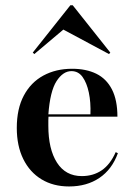

<svg xmlns="http://www.w3.org/2000/svg" viewBox="-20 -685 498 717"><path d="M237.9 11.3Q179 11.3 135.1 -15.3Q91.1 -41.9 66.9 -91.1Q42.7 -140.3 42.7 -207.3Q42.7 -279 69 -328.2Q95.2 -377.4 141.9 -402.8Q188.7 -428.2 249.2 -428.2Q301.6 -428.2 339.5 -409.7Q377.4 -391.1 398 -351.2Q418.5 -311.3 418.5 -249.2H122.6L121.8 -258.1H317.7Q319.4 -303.2 311.7 -339.5Q304 -375.8 288.3 -397.6Q272.6 -419.4 246.8 -419.4Q215.3 -419.4 191.1 -381.9Q166.9 -344.4 160.5 -256.5L161.3 -254.8Q160.5 -245.2 160.5 -235.5Q160.5 -225.8 160.5 -215.3Q160.5 -128.2 192.7 -77.8Q225 -27.4 285.5 -27.4Q328.2 -27.4 360.1 -49.2Q391.9 -71 412.1 -116.9L420.2 -112.9Q398.4 -52.4 351.2 -20.6Q304 11.3 237.9 11.3ZM108.1 -483.1 102.4 -488.7 242.7 -665.3H251.6L391.9 -488.7L387.1 -483.1L197.6 -584.7L231.5 -587.1Z"/></svg>

Font: Playfair 144pt
Style: Bold
Weight: 700
Version: Version 2.001;gftools[0.9.30]